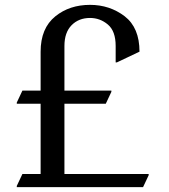

<svg xmlns="http://www.w3.org/2000/svg" viewBox="-20 -767 692 787"><path d="M48.8 0V-4.9L71.8 -53.7H146.5V-341.8H48.8V-346.7L71.8 -395.5H146.5V-555.2Q146.5 -651.4 207 -700.2Q265.1 -747.1 349.1 -747.1Q429.7 -747.1 491.2 -700.2Q551.8 -653.3 551.8 -555.2L459 -511.2H454.1V-578.6Q454.1 -639.6 422.1 -666.5Q390.1 -693.4 349.1 -693.4Q302.7 -693.4 273.4 -663.6Q244.1 -633.8 244.1 -578.6V-395.5H436.5V-390.6L413.6 -341.8H244.1V-53.7H589.4V-48.8L566.4 0Z"/></svg>

Font: Nova Slim
Style: Book
Weight: 400
Version: Version 2.000